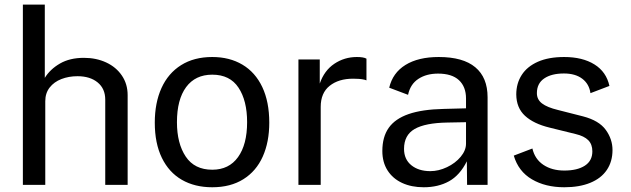

<svg xmlns="http://www.w3.org/2000/svg" viewBox="-20 -780 2660 810"><path d="M76.5 -760.5H169V-451.5Q191.5 -488 233 -512Q274.5 -536 334 -536Q386 -536 428 -516.5Q470 -497 494.2 -461.2Q518.5 -425.5 518.5 -378.5V0H424V-359.5Q424 -406 392 -432.2Q360 -458.5 307 -458.5Q270 -458.5 239 -446.5Q208 -434.5 189.5 -410.8Q171 -387 171 -353V0H76.5Z M633 -262.5Q633 -346 661.2 -408.5Q689.5 -471 744 -505.2Q798.5 -539.5 875.5 -539.5Q948.5 -539.5 1002.8 -507.2Q1057 -475 1086.5 -412.8Q1116 -350.5 1116 -262.5Q1116 -181 1088.5 -119.5Q1061 -58 1006.8 -24Q952.5 10 875.5 10Q801.5 10 747 -21.5Q692.5 -53 662.8 -114.2Q633 -175.5 633 -262.5ZM875.5 -64Q946 -64 984.2 -117.2Q1022.5 -170.5 1022.5 -264.5Q1022.5 -355.5 986.2 -410.2Q950 -465 875.5 -465Q804 -465 765.2 -412.5Q726.5 -360 726.5 -264.5Q726.5 -175 763.5 -119.5Q800.5 -64 875.5 -64Z M1239 -529H1329V-427.5Q1348 -482.5 1390.5 -511Q1433 -539.5 1485.5 -539.5Q1514 -539.5 1526 -532.5V-441Q1519 -444 1507.2 -445.8Q1495.5 -447.5 1486 -447.5Q1480.5 -448 1469.5 -448Q1408.5 -448 1370.8 -418Q1333 -388 1333 -329V0H1239Z M1851.5 -320.5 1946 -323V-364.5Q1946 -414 1916.2 -441.8Q1886.5 -469.5 1828 -469.5Q1779 -469.5 1745 -447.2Q1711 -425 1701.5 -380L1622 -410Q1636.5 -472.5 1690.5 -506Q1744.5 -539.5 1831 -539.5Q1933.5 -539.5 1985.2 -496.2Q2037 -453 2037 -369.5V0H1950.5L1949.5 -99.5Q1920 -40.5 1874.2 -15.2Q1828.5 10 1767.5 10Q1716 10 1676.5 -8.2Q1637 -26.5 1615 -61Q1593 -95.5 1593 -143Q1593 -202.5 1620 -240.8Q1647 -279 1704 -298.8Q1761 -318.5 1851.5 -320.5ZM1795.5 -58Q1830.5 -58 1865.8 -74.8Q1901 -91.5 1923.5 -118.5Q1946 -145.5 1946 -174V-264.5L1867.5 -263Q1774 -261.5 1729.2 -235.8Q1684.5 -210 1684.5 -152Q1684.5 -108 1715.2 -83Q1746 -58 1795.5 -58Z M2360.5 -60.5Q2415.5 -60.5 2447.2 -81Q2479 -101.5 2479 -141.5Q2479 -171 2461.8 -188.5Q2444.5 -206 2408.5 -214.5L2299 -241.5Q2231 -258 2194.8 -291.5Q2158.5 -325 2158 -381.5Q2158 -428 2181 -463.8Q2204 -499.5 2249.2 -519.5Q2294.5 -539.5 2360 -539.5Q2437.5 -539.5 2487.8 -508.2Q2538 -477 2551 -417.5L2471 -387Q2465.5 -426 2436.2 -448Q2407 -470 2359 -470Q2306.5 -470 2275.8 -449Q2245 -428 2245 -387Q2245 -360 2266.8 -343.5Q2288.5 -327 2334 -316L2440 -289Q2507 -271.5 2535.5 -232.2Q2564 -193 2564 -147Q2564 -98.5 2540 -63Q2516 -27.5 2470.2 -8.8Q2424.5 10 2360.5 10Q2281 10 2224 -23.5Q2167 -57 2147.5 -123.5L2226 -153.5Q2236.5 -108.5 2272.5 -84.5Q2308.5 -60.5 2360.5 -60.5Z"/></svg>

Font: 1883 Sans
Style: Regular
Weight: 400
Designer: 1883 Sans project is a fork of Public Sans.
Version: Version 1.009